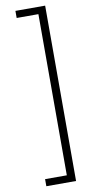

<svg xmlns="http://www.w3.org/2000/svg" viewBox="-121 -838 599 1253"><g transform="rotate(-10 178.0 -212.0)"><path d="M79 322V369H276V-793H79V-746H223V322Z"/></g></svg>

Font: Noto Sans Kannada ExtraCondensed Light
Style: Regular
Weight: 300
Width: 2
Designer: Jelle Bosma - Monotype Design Team
Foundry: Monotype Imaging Inc.
Version: Version 2.005